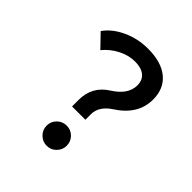

<svg xmlns="http://www.w3.org/2000/svg" viewBox="-195 -834 975 975"><g transform="rotate(45 293.0 -346.5)"><path d="M244.1 -222.7V-269.5Q244.1 -366.2 324.2 -417Q403.3 -466.3 403.3 -533.2Q403.3 -569.8 378.9 -590.1Q354.5 -610.4 309.6 -610.4Q263.7 -610.4 219.2 -587.4Q174.8 -564.5 143.6 -526.4L76.2 -596.2Q110.4 -644.5 173.6 -673.8Q236.8 -703.1 310.5 -703.1Q405.8 -703.1 458.3 -659.9Q510.7 -616.7 510.7 -538.1Q510.7 -430.2 402.3 -360.4Q339.8 -319.8 339.8 -262.7V-222.7ZM293.9 9.8Q264.2 9.8 242.9 -11.5Q221.7 -32.7 221.7 -62.5Q221.7 -92.8 242.9 -113.8Q264.2 -134.8 293.9 -134.8Q324.2 -134.8 345.2 -113.8Q366.2 -92.8 366.2 -62.5Q366.2 -32.7 345.2 -11.5Q324.2 9.8 293.9 9.8Z"/></g></svg>

Font: Caskaydia Cove
Style: Regular
Weight: 400
Monospace: yes
Designer: Aaron Bell
Foundry: Saja Typeworks
Version: Version 4.300; ttfautohint (v1.8.3)